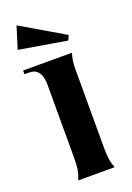

<svg xmlns="http://www.w3.org/2000/svg" viewBox="-134 -735 540 786"><g transform="rotate(-20 136.0 -341.5)"><path d="M223 -552 232 -573 45 -683 15 -587ZM65 0H224C214 -24 210 -48 210 -89V-427C210 -462 213 -479 220 -500H7V-484H26C63 -484 81 -460 81 -411V-94C81 -49 77 -27 65 0Z"/></g></svg>

Font: Sinistre
Style: Bold
Weight: 700
Designer: Jules Durand
Foundry: Collletttivo
Version: Version 69.420;Glyphs 3.2 (3217)